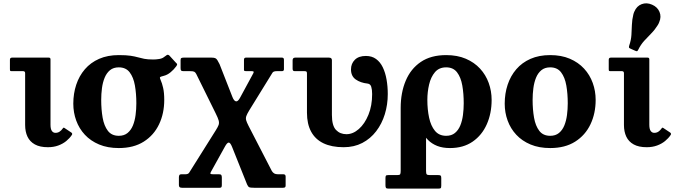

<svg xmlns="http://www.w3.org/2000/svg" viewBox="-20 -861 3990 1136"><path d="M116.7 -440Q128.7 -440 128.7 -428V-121.5Q128.7 -82 142.6 -52.5Q156.5 -23 186.3 -6.5Q216 10 263.3 10Q297.3 10 324.5 0Q351.8 -10 371.9 -26.4Q392 -42.8 405 -62.3Q408 -66.8 406.9 -70.6Q405.8 -74.5 401.8 -77L362 -103.5Q358.5 -106.3 356.1 -105.5Q353.8 -104.8 350.5 -100Q342.8 -88.8 332.3 -81.9Q321.8 -75 308 -75Q294.8 -75 286.8 -86.3Q278.8 -97.5 278.8 -123.5V-509.5Q278.8 -520 269.3 -520H50.7Q38.7 -520 38.7 -507V-452Q38.7 -444 40.5 -442Q42.2 -440 49.2 -440Z M578.8 -270Q578.8 -305.2 583.3 -339.5Q587.8 -373.7 599.3 -401.5Q610.8 -429.2 631 -445.9Q651.3 -462.5 682.8 -462.5Q724.8 -462.5 747.2 -433.1Q769.7 -403.7 778.2 -355.4Q786.7 -307 786.7 -250Q786.7 -214.8 782.2 -180.5Q777.7 -146.3 766.4 -118.5Q755 -90.8 734.6 -74.1Q714.3 -57.5 682.8 -57.5Q640.8 -57.5 618.3 -86.9Q595.8 -116.3 587.3 -164.6Q578.8 -213 578.8 -270ZM682.8 -535Q616.8 -535 566.5 -512.9Q516.2 -490.8 482.2 -451.3Q448.2 -411.7 431 -359.6Q413.7 -307.5 413.7 -247.5Q413.7 -195 431 -147.6Q448.2 -100.2 482.2 -63.7Q516.2 -27.2 566.5 -6.1Q616.8 15 682.8 15Q770.8 15 830.6 -23Q890.5 -61 921.1 -125.5Q951.8 -190 951.8 -270Q951.8 -312.8 945.1 -341.5Q938.5 -370.2 931 -386Q924.5 -400.5 926.8 -404Q929 -407.5 949.5 -412.5Q970 -417.5 989.5 -433.6Q1009 -449.7 1023 -469Q1029.3 -478 1027.9 -481.6Q1026.5 -485.2 1018.5 -492.5L982 -532.5Q974.3 -539.3 967.1 -535.3Q960 -531.3 950.5 -523.5Q940.8 -515.3 922.6 -512.1Q904.5 -509 887.5 -509Q853.5 -509 833.5 -513Q813.5 -517 796 -522Q778.5 -527 753.1 -531Q727.8 -535 682.8 -535Z M1588.5 151 1450.5 -116.5Q1439.8 -137.5 1436.4 -149.7Q1433 -162 1437.5 -174.6Q1442 -187.2 1455 -208.5L1592 -430.5Q1597.5 -440 1617 -440H1647.5Q1660 -440 1660 -451V-507Q1660 -520 1649 -520H1434.5Q1423.5 -520 1423.5 -507V-448.5Q1423.5 -442.5 1426.8 -441.2Q1430 -440 1436 -440H1469Q1476 -440 1479.5 -438Q1483 -436 1479 -428L1401 -284Q1388 -259.3 1376.3 -261.3Q1364.5 -263.3 1355 -287.5L1279 -481.5Q1271.3 -496.2 1266.4 -504.6Q1261.5 -513 1254.4 -516.5Q1247.3 -520 1233 -520H1065.5Q1057.5 -520 1053 -517.5Q1048.5 -515 1048.5 -506V-458Q1048.5 -446.5 1052 -443.2Q1055.5 -440 1066.5 -440H1105Q1122.5 -440 1129.1 -436.7Q1135.7 -433.5 1141 -423.5L1255.5 -191.5Q1269.7 -163.2 1273.7 -148.4Q1277.7 -133.5 1273.4 -121.5Q1269 -109.5 1257 -90.5L1100 159.5Q1096.5 165.5 1090.7 167.7Q1085 170 1078 170H1053Q1043.7 170 1041.1 175.5Q1038.5 181 1038.5 188V234Q1038.5 243 1043 246.5Q1047.5 250 1057 250H1280Q1287 250 1289.8 246.5Q1292.5 243 1292.5 234V189.5Q1292.5 181 1289.9 175.5Q1287.3 170 1275.5 170H1241Q1229 170 1226 167.7Q1223 165.5 1227 157.5L1310.5 7Q1323.8 -17.5 1333.3 -17.5Q1342.8 -17.5 1353 8L1442 230.5Q1447.5 243 1454.2 246.5Q1461 250 1484 250H1654Q1662.5 250 1666.3 247.2Q1670 244.5 1670 236.5V183.5Q1670 170 1656 170H1623.5Q1611 170 1602.8 165.4Q1594.5 160.7 1588.5 151Z M2029.8 -67 2013.3 10Q2075.3 10 2123.6 -15.2Q2172 -40.5 2205.6 -84.4Q2239.3 -128.2 2256.8 -185Q2274.3 -241.7 2274.3 -304.5Q2274.3 -349.7 2267.1 -390.5Q2260 -431.3 2244.9 -462.6Q2229.8 -494 2205 -512Q2180.3 -530 2144.8 -530Q2102 -530 2079.4 -507.2Q2056.7 -484.5 2056.7 -450.2Q2056.7 -410.5 2084.9 -390.7Q2113 -371 2154.8 -366.5Q2171.5 -364.5 2176.6 -347.5Q2181.8 -330.5 2181.8 -304.5Q2181.8 -235.5 2159.9 -181.9Q2138 -128.3 2103.1 -97.6Q2068.3 -67 2029.8 -67ZM1781.7 -440Q1790.7 -440 1793.5 -437.2Q1796.2 -434.5 1796.2 -425.5V-194Q1796.2 -127.5 1820.9 -82Q1845.5 -36.5 1893.9 -13.2Q1942.3 10 2013.3 10L2029.8 -67Q1992 -67 1967.9 -92.3Q1943.8 -117.5 1943.8 -181V-504.5Q1943.8 -512.7 1939.3 -516.4Q1934.8 -520 1926.8 -520H1725.8Q1718.8 -520 1715 -516Q1711.3 -512 1711.3 -504.5V-454.5Q1711.3 -446.5 1714.3 -443.2Q1717.3 -440 1724.3 -440Z M2500.8 150.5V-259L2350.7 -222.5V150.2Q2350.7 165.7 2347.4 170.4Q2344 175 2328.7 175H2276.7Q2266 175 2263.4 178.6Q2260.7 182.2 2260.7 193V235Q2260.7 246.8 2264 250.9Q2267.2 255 2279.7 255H2570.8Q2583.8 255 2587.3 252.4Q2590.8 249.8 2590.8 236.8V192.5Q2590.8 181.2 2587.4 178.1Q2584 175 2573.3 175H2524.8Q2508.8 175 2504.8 170.6Q2500.8 166.2 2500.8 150.5ZM2508.5 -270Q2508.5 -317 2518.9 -361.2Q2529.3 -405.5 2553.5 -434Q2577.8 -462.5 2619.8 -462.5Q2661.8 -462.5 2684.2 -433.1Q2706.7 -403.7 2715.2 -355.4Q2723.7 -307 2723.7 -250Q2723.7 -214.8 2719.2 -180.5Q2714.7 -146.3 2703.4 -118.5Q2692 -90.8 2671.6 -74.1Q2651.3 -57.5 2619.8 -57.5Q2577.8 -57.5 2553.5 -86.9Q2529.3 -116.3 2518.9 -164.6Q2508.5 -213 2508.5 -270ZM2350.7 -222.5Q2350.7 -204.5 2358.5 -196.1Q2366.2 -187.8 2378.6 -184.3Q2391 -180.8 2405.4 -178.3Q2419.8 -175.8 2433.5 -169.9Q2447.3 -164 2457 -150.5Q2463.3 -116 2476.6 -85.8Q2490 -55.5 2512.3 -33Q2534.5 -10.5 2566.6 2.3Q2598.8 15 2642.3 15Q2721.5 15 2776.5 -23Q2831.5 -61 2860.1 -125.5Q2888.8 -190 2888.8 -270Q2888.8 -322.5 2871.5 -370.3Q2854.3 -418 2820.3 -455Q2786.3 -492 2736 -513.5Q2685.8 -535 2619.8 -535Q2529.3 -535 2469.6 -494.4Q2410 -453.8 2380.4 -383.1Q2350.7 -312.5 2350.7 -222.5Z M3131.3 -270Q3131.3 -305.2 3135.8 -339.5Q3140.3 -373.7 3151.6 -401.5Q3163 -429.2 3183.4 -445.9Q3203.8 -462.5 3235.3 -462.5Q3277.3 -462.5 3299.7 -433.1Q3322.2 -403.7 3330.7 -355.4Q3339.2 -307 3339.2 -250Q3339.2 -214.8 3334.7 -180.5Q3330.2 -146.3 3318.9 -118.5Q3307.5 -90.8 3287.1 -74.1Q3266.8 -57.5 3235.3 -57.5Q3193.3 -57.5 3170.8 -86.9Q3148.3 -116.3 3139.8 -164.6Q3131.3 -213 3131.3 -270ZM2966.2 -247.5Q2966.2 -195 2983.5 -147.6Q3000.7 -100.2 3034.7 -63.7Q3068.7 -27.2 3119 -6.1Q3169.3 15 3235.3 15Q3323.3 15 3383.1 -23Q3443 -61 3473.6 -125.5Q3504.3 -190 3504.3 -270Q3504.3 -322.5 3487 -370.3Q3469.8 -418 3435.8 -455Q3401.8 -492 3351.5 -513.5Q3301.3 -535 3235.3 -535Q3169.3 -535 3119 -512.9Q3068.7 -490.8 3034.7 -451.3Q3000.7 -411.7 2983.5 -359.6Q2966.2 -307.5 2966.2 -247.5Z M3659.7 -440Q3671.7 -440 3671.7 -428V-121.5Q3671.7 -82 3685.6 -52.5Q3699.5 -23 3729.3 -6.5Q3759 10 3806.3 10Q3840.3 10 3867.5 0Q3894.8 -10 3914.9 -26.4Q3935 -42.8 3948 -62.3Q3951 -66.8 3949.9 -70.6Q3948.8 -74.5 3944.8 -77L3905 -103.5Q3901.5 -106.3 3899.1 -105.5Q3896.8 -104.8 3893.5 -100Q3885.8 -88.8 3875.3 -81.9Q3864.8 -75 3851 -75Q3837.8 -75 3829.8 -86.3Q3821.8 -97.5 3821.8 -123.5V-509.5Q3821.8 -520 3812.3 -520H3593.7Q3581.7 -520 3581.7 -507V-452Q3581.7 -444 3583.5 -442Q3585.2 -440 3592.2 -440ZM3872.5 -713.5Q3875.3 -718 3877 -721.9Q3878.8 -725.7 3880.3 -729.7Q3894.3 -761.7 3882 -790.7Q3869.8 -819.8 3837.8 -833.5Q3805.7 -847.5 3776.5 -836.4Q3747.2 -825.3 3733.5 -793Q3731.7 -789 3730.2 -785.3Q3728.7 -781.5 3727.5 -776.3Q3719.7 -744.3 3718.7 -714.1Q3717.7 -684 3715.9 -654Q3714 -624 3703.2 -592.5Q3701 -585.7 3701.4 -581.2Q3701.7 -576.7 3709.5 -573.5L3738.7 -560.5Q3746.5 -557.2 3749.4 -558.1Q3752.2 -559 3756 -566.2Q3771 -597 3791.5 -619.4Q3812 -641.7 3833.4 -663.4Q3854.8 -685 3872.5 -713.5Z"/></svg>

Font: Besley
Style: Regular
Weight: 400
Designer: Owen Earl
Foundry: indestructible type*
Version: Version 4.000